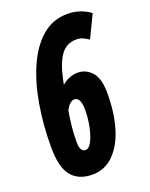

<svg xmlns="http://www.w3.org/2000/svg" viewBox="-137 -783 677 866"><g transform="rotate(-20 202.0 -350.0)"><path d="M155 10Q90 10 55.5 -31Q21 -72 21 -171Q21 -276 37.5 -373Q54 -470 88 -546Q122 -622 173.5 -666Q225 -710 295 -710Q332 -710 361.5 -698Q391 -686 404 -674L352 -566Q339 -575 325.5 -581.5Q312 -588 294 -588Q246 -588 219 -550.5Q192 -513 177 -442Q174 -427 171 -414Q205 -445 249 -445Q287 -445 315 -414.5Q343 -384 343 -311Q343 -218 321 -145.5Q299 -73 256.5 -31.5Q214 10 155 10ZM137 -153Q137 -105 163 -105Q180 -105 193.5 -131Q207 -157 215 -196.5Q223 -236 223 -275Q223 -337 193 -337Q171 -337 151 -300Q144 -259 140.5 -223Q137 -187 137 -153Z"/></g></svg>

Font: Georama ExtraCondensed
Style: Bold Italic
Weight: 700
Width: 2
Italic angle: -9°
Designer: Jean-Baptiste Levee
Foundry: Production Type
Version: Version 1.000